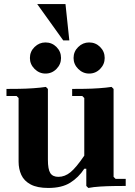

<svg xmlns="http://www.w3.org/2000/svg" viewBox="-20 -920 666 950"><path d="M542 -45 552 -35H602V0Q576 0 542.5 0.5Q509 1 476 3Q443 5 417 10L407 0V-85H397Q369 -42 327.5 -16Q286 10 219 10Q164 10 131.5 -7.5Q99 -25 85.5 -54.5Q72 -84 72 -120V-435L62 -445H12V-480Q38 -480 74 -480.5Q110 -481 145.5 -483.5Q181 -486 207 -490L217 -480V-130Q217 -82 229 -63.5Q241 -45 269 -45Q301 -45 329 -68Q357 -91 397 -150V-435L387 -445H337V-480Q363 -480 399 -480.5Q435 -481 470.5 -483.5Q506 -486 532 -490L542 -480ZM421 -556Q390 -556 367 -579Q344 -602 344 -633Q344 -665 367 -687.5Q390 -710 421 -710Q453 -710 475.5 -687.5Q498 -665 498 -633Q498 -602 475.5 -579Q453 -556 421 -556ZM205 -556Q174 -556 151 -579Q128 -602 128 -633Q128 -665 151 -687.5Q174 -710 205 -710Q237 -710 259.5 -687.5Q282 -665 282 -633Q282 -602 259.5 -579Q237 -556 205 -556ZM293 -720 164 -900H304L323 -720Z"/></svg>

Font: Brygada 1918
Style: Bold
Weight: 700
Designer: Mateusz Machalski | Borys Kosmynka | Przemek Hoffer
Foundry: NIEPODLEGLA 2018
Version: Version 3.006